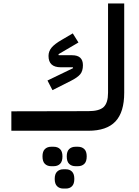

<svg xmlns="http://www.w3.org/2000/svg" viewBox="-20 -760 810 1116"><path d="M46 -113 494 -114Q557 -114 582.5 -138Q608 -162 608 -221V-740H702V-221Q702 -108 651 -54Q600 0 494 0H46ZM256 -292 405 -364 403 -369H333Q262 -369 262 -435Q262 -462 280 -483.5Q298 -505 340 -529L403 -566L436 -513L320 -445L321 -439H399Q462 -439 462 -381Q462 -347 446 -328Q430 -309 390 -289L285 -236ZM419 206Q396 206 382 192.5Q368 179 368 149Q368 120 382 106.5Q396 93 419 93H433Q456 93 470 106.5Q484 120 484 149Q484 179 470 192.5Q456 206 433 206ZM348 336Q326 336 312 322.5Q298 309 298 280Q298 251 312 237.5Q326 224 348 224H363Q385 224 398.5 237.5Q412 251 412 280Q412 309 398.5 322.5Q385 336 363 336ZM277 206Q255 206 241 192.5Q227 179 227 149Q227 120 241 106.5Q255 93 277 93H292Q315 93 329 106.5Q343 120 343 149Q343 179 329 192.5Q315 206 292 206Z"/></svg>

Font: IBM Plex Sans Arabic Medium
Style: Regular
Weight: 500
Designer: Mike Abbink, Paul van der Laan, Pieter van Rosmalen, Wael Morcos, Khajak Apelian
Foundry: Bold Monday
Version: Version 1.1